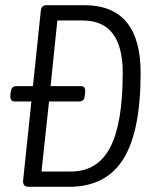

<svg xmlns="http://www.w3.org/2000/svg" viewBox="-20 -720 600 740"><path d="M91 0Q67 0 69 -24L101 -329H36Q18 -329 20 -354L21 -363Q23 -377 28 -382.5Q33 -388 43 -388H107L137 -676Q138 -688 143 -694Q148 -700 160 -700H305Q522 -700 522 -439Q522 -213 455 -106.5Q388 0 246 0ZM140 -59H253Q356 -59 404.5 -151.5Q453 -244 453 -439Q453 -641 299 -641H201L175 -388H292Q311 -388 308 -363L307 -354Q306 -340 300.5 -334.5Q295 -329 285 -329H169Z"/></svg>

Font: Asap Condensed Condensed Light
Style: Italic
Weight: 300
Width: 3
Italic angle: -6°
Designer: Pablo Cosgaya
Foundry: Omnibus-Type
Version: Version 3.001; ttfautohint (v1.8.4.7-5d5b)